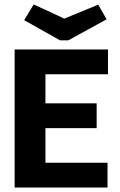

<svg xmlns="http://www.w3.org/2000/svg" viewBox="-20 -846 540 866"><path d="M46 0V-623H467V-511H185V-380H416V-268H185V-112H465V0ZM423 -825 461 -759 288 -664H251L89 -755L132 -826L270 -762Z"/></svg>

Font: Inconsolata Black
Style: Regular
Weight: 900
Monospace: yes
Designer: Raph Levien, Cyreal, Brenton Simpson
Foundry: Raph Levien, Cyreal, Google
Version: Version 3.001; ttfautohint (v1.8.2.53-6de2)